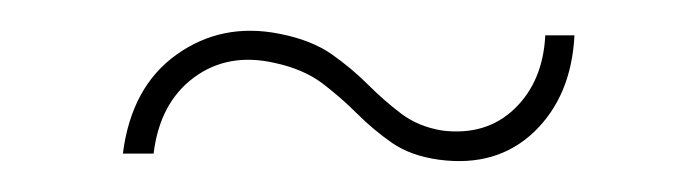

<svg xmlns="http://www.w3.org/2000/svg" viewBox="-20 -469 454 125"><path d="M266 -365Q247.5 -367.5 235.2 -376Q223 -384.5 212.5 -395Q202 -405.5 189.8 -414.8Q177.5 -424 159 -428Q128.5 -435 106.2 -418.5Q84 -402 80 -369H60Q65.5 -412.5 95 -433.5Q124.5 -454.5 162 -447Q182.5 -443 195.8 -433.8Q209 -424.5 219.5 -414Q230 -403.5 241.2 -395Q252.5 -386.5 268 -384Q296.5 -380.5 315 -398.2Q333.5 -416 335 -446H354Q352 -406.5 327.8 -383.2Q303.5 -360 266 -365Z"/></svg>

Font: Big Shoulders Display Thin Thin
Style: Regular
Weight: 250
Version: Version 2.002